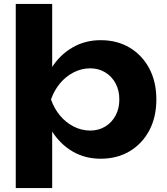

<svg xmlns="http://www.w3.org/2000/svg" viewBox="-20 -790 848 975"><path d="M60 -770H245V-398L238 -374V-226L245 -182V165H60ZM184 -285Q199 -377 241 -444Q283 -511 347.5 -548.5Q412 -586 491 -586Q575 -586 638.5 -548Q702 -510 738 -442.5Q774 -375 774 -285Q774 -195 738 -127.5Q702 -60 638.5 -22Q575 16 491 16Q411 16 347.5 -21.5Q284 -59 242 -126.5Q200 -194 184 -285ZM586 -285Q586 -331 567 -366.5Q548 -402 514.5 -422.5Q481 -443 438 -443Q394 -443 354 -422.5Q314 -402 284.5 -366.5Q255 -331 239 -285Q255 -239 284.5 -203.5Q314 -168 354 -147.5Q394 -127 438 -127Q481 -127 514.5 -147.5Q548 -168 567 -203.5Q586 -239 586 -285Z"/></svg>

Font: Unbounded SemiBold
Style: Regular
Weight: 600
Designer: Luke Prowse, Jean-Baptiste Morizot, Fátima Lázaro, Florian Runge
Foundry: NaN
Version: Version 1.700